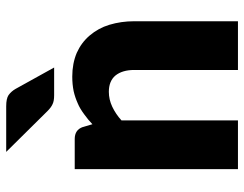

<svg xmlns="http://www.w3.org/2000/svg" viewBox="-103 -673 776 610"><g transform="rotate(-90 285.0 -368.0)"><path d="M186.5 -492.7 195.3 -462.4Q209.5 -476.1 226.6 -488.3Q245.6 -502.4 261.2 -508.8Q280.8 -517.6 300.3 -522Q321.8 -526.4 346.7 -526.4Q388.2 -526.4 421.9 -512.2Q454.6 -497.6 477.1 -471.2Q500.5 -443.8 511.2 -408.7Q522.5 -371.1 522.5 -329.6V0H367.7V-329.6Q367.7 -367.2 350.1 -389.2Q332.5 -410.2 298.3 -410.2Q273.9 -410.2 251 -399.4Q227.5 -388.2 207.5 -370.1V0H52.7V-518.6H148.4Q177.7 -518.6 186.5 -492.7ZM107.4 -736.3H252.4Q276.4 -736.3 287.6 -729Q299.8 -720.2 307.6 -706.5L375.5 -584H287.6Q269 -584 259.3 -588.9Q249 -593.3 237.3 -605Z"/></g></svg>

Font: Lato-ExtraBold
Style: Regular
Weight: 500
Designer: Lukasz Dziedzic with Adam Twardoch and Botio Nikoltchev
Foundry: tyPoland Lukasz Dziedzic
Version: ""